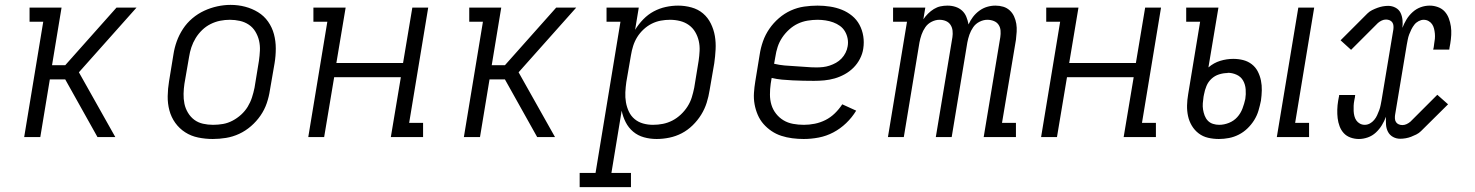

<svg xmlns="http://www.w3.org/2000/svg" viewBox="-20 -561 6040 786"><path d="M79 0 157 -472H101V-530H232L193 -294H247L457 -530H539L303 -265L452 0H379L247 -236H184L145 0Z M851 8Q821 8 791.5 2Q762 -4 738 -19.5Q714 -35 697.5 -58Q681 -81 673.5 -109Q666 -137 666.5 -167.5Q667 -198 672 -228L690 -338Q694 -365 703.5 -391.5Q713 -418 729 -442.5Q745 -467 767.5 -486Q790 -505 816 -517Q842 -529 869.5 -535Q897 -541 924 -541Q955 -541 983.5 -533.5Q1012 -526 1036.5 -511Q1061 -496 1077.5 -472.5Q1094 -449 1101.5 -421Q1109 -393 1109 -362.5Q1109 -332 1104 -302L1085 -192Q1081 -165 1072 -138.5Q1063 -112 1046.5 -88Q1030 -64 1007.5 -44.5Q985 -25 959 -13Q933 -1 905.5 3.5Q878 8 851 8ZM852 -50Q873 -50 893 -53.5Q913 -57 932 -67Q951 -77 967 -91.5Q983 -106 994 -124Q1005 -142 1011.5 -162Q1018 -182 1022 -202L1040 -312Q1043 -333 1044 -354Q1045 -375 1040.5 -394.5Q1036 -414 1025.5 -431.5Q1015 -449 998.5 -460Q982 -471 962 -475.5Q942 -480 921 -480Q901 -480 881 -476Q861 -472 842 -462.5Q823 -453 807.5 -438Q792 -423 781 -405Q770 -387 763.5 -367.5Q757 -348 754 -328L735 -218Q732 -198 731.5 -177Q731 -156 735 -136.5Q739 -117 749.5 -99.5Q760 -82 775.5 -70.5Q791 -59 811 -54.5Q831 -50 852 -50Z M1242 0 1320 -472H1263V-530H1395L1357 -303H1630L1668 -530H1733L1655 -58H1712V0H1580L1621 -245H1348L1307 0Z M1879 0 1957 -472H1901V-530H2032L1993 -294H2047L2257 -530H2339L2103 -265L2252 0H2179L2047 -236H1984L1945 0Z M2353 205V147H2418L2520 -472H2463V-530H2595L2580 -439Q2594 -462 2613.5 -482Q2633 -502 2656.5 -514.5Q2680 -527 2705.5 -532.5Q2731 -538 2756 -538Q2784 -538 2811 -530.5Q2838 -523 2858 -506Q2878 -489 2890 -464.5Q2902 -440 2906.5 -413.5Q2911 -387 2909.5 -358.5Q2908 -330 2904 -302L2885 -192Q2881 -166 2873 -140.5Q2865 -115 2850.5 -91.5Q2836 -68 2815.5 -48Q2795 -28 2771 -15.5Q2747 -3 2720.5 2.5Q2694 8 2668 8Q2641 8 2616 1Q2591 -6 2572 -22Q2553 -38 2541.5 -60.5Q2530 -83 2525 -108L2483 147H2563V205ZM2653 -50Q2674 -50 2694 -54Q2714 -58 2732.5 -67.5Q2751 -77 2767 -92Q2783 -107 2794.5 -125Q2806 -143 2812 -162.5Q2818 -182 2822 -202L2840 -312Q2843 -332 2844 -353Q2845 -374 2840.5 -393.5Q2836 -413 2826 -430Q2816 -447 2800 -458.5Q2784 -470 2764 -475Q2744 -480 2723 -480Q2704 -480 2685 -476.5Q2666 -473 2648 -464Q2630 -455 2614.5 -440.5Q2599 -426 2588.5 -409Q2578 -392 2572 -373Q2566 -354 2563 -335L2544 -225Q2541 -204 2540 -183Q2539 -162 2542.5 -142Q2546 -122 2554.5 -104Q2563 -86 2578 -73.5Q2593 -61 2612.5 -55.5Q2632 -50 2653 -50Z M3270 8Q3247 8 3223.5 5Q3200 2 3178.5 -5Q3157 -12 3138.5 -24.5Q3120 -37 3105.5 -53.5Q3091 -70 3082 -91Q3073 -112 3069 -134.5Q3065 -157 3066.5 -180.5Q3068 -204 3072 -228L3090 -338Q3094 -365 3103.5 -392Q3113 -419 3129.5 -443Q3146 -467 3168.5 -486.5Q3191 -506 3217.5 -518Q3244 -530 3272 -534Q3300 -538 3327 -538Q3353 -538 3378.5 -534Q3404 -530 3426.5 -521Q3449 -512 3468 -496.5Q3487 -481 3498.5 -459.5Q3510 -438 3514 -413Q3518 -388 3514 -362Q3511 -341 3500.5 -320.5Q3490 -300 3474 -284Q3458 -268 3438 -257Q3418 -246 3397 -240Q3376 -234 3354.5 -232Q3333 -230 3312 -230Q3290 -230 3268.5 -230.5Q3247 -231 3225 -232Q3203 -233 3181.5 -235Q3160 -237 3139 -242L3135 -218Q3132 -196 3132 -174Q3132 -152 3138 -132Q3144 -112 3157 -95.5Q3170 -79 3187.5 -68.5Q3205 -58 3226.5 -54Q3248 -50 3271 -50Q3293 -50 3315.5 -54.5Q3338 -59 3359 -69.5Q3380 -80 3397.5 -97Q3415 -114 3428 -134L3485 -108Q3468 -80 3444 -57Q3420 -34 3391.5 -19Q3363 -4 3332 2Q3301 8 3270 8ZM3323 -285Q3336 -285 3349.5 -286.5Q3363 -288 3376.5 -292.5Q3390 -297 3402.5 -304Q3415 -311 3425 -321.5Q3435 -332 3441.5 -345Q3448 -358 3450 -371Q3453 -387 3450 -403Q3447 -419 3439 -432.5Q3431 -446 3418.5 -455Q3406 -464 3391 -469.5Q3376 -475 3359.5 -477.5Q3343 -480 3327 -480Q3307 -480 3286 -476.5Q3265 -473 3246 -464Q3227 -455 3210.5 -440Q3194 -425 3182 -407Q3170 -389 3163.5 -369Q3157 -349 3154 -328L3149 -300Q3170 -295 3191.5 -293Q3213 -291 3235 -290Q3257 -289 3279 -287Q3301 -285 3323 -285Z M3615 0 3693 -472H3636V-530H3768L3760 -482Q3768 -494 3779 -505Q3790 -516 3803 -524Q3816 -532 3830 -535Q3844 -538 3859 -538Q3876 -538 3891.5 -533Q3907 -528 3918.5 -517.5Q3930 -507 3936 -492Q3942 -477 3945 -461Q3952 -477 3963 -491.5Q3974 -506 3989 -517Q4004 -528 4021 -533Q4038 -538 4055 -538Q4072 -538 4087 -533.5Q4102 -529 4113.5 -518.5Q4125 -508 4131.5 -493.5Q4138 -479 4140.5 -463.5Q4143 -448 4142 -431Q4141 -414 4139 -398L4082 -58H4139V0H4007L4075 -409Q4077 -422 4076 -435.5Q4075 -449 4068 -459.5Q4061 -470 4048.5 -475Q4036 -480 4022 -480Q4006 -480 3990 -472Q3974 -464 3964 -449.5Q3954 -435 3948.5 -419Q3943 -403 3940 -387L3876 0H3811L3879 -409Q3881 -422 3879.5 -435.5Q3878 -449 3871 -459.5Q3864 -470 3852 -475Q3840 -480 3826 -480Q3810 -480 3794 -472Q3778 -464 3768 -449.5Q3758 -435 3752.5 -419Q3747 -403 3744 -387L3680 0Z M4242 0 4320 -472H4263V-530H4395L4357 -303H4630L4668 -530H4733L4655 -58H4712V0H4580L4621 -245H4348L4307 0Z M5207 0 5295 -530H5360L5282 -58H5339V0ZM4970 8Q4947 8 4925.5 3Q4904 -2 4887 -15Q4870 -28 4859 -46.5Q4848 -65 4843.5 -86Q4839 -107 4839.5 -129.5Q4840 -152 4844 -175L4893 -472H4836V-530H4968L4927 -285Q4949 -304 4975.5 -312Q5002 -320 5029 -320Q5050 -320 5069.5 -315Q5089 -310 5104.5 -298Q5120 -286 5129 -268.5Q5138 -251 5142 -231.5Q5146 -212 5145.5 -191Q5145 -170 5142 -149Q5138 -129 5132 -108.5Q5126 -88 5114.5 -69.5Q5103 -51 5087 -35.5Q5071 -20 5051.5 -10Q5032 0 5011 4Q4990 8 4970 8ZM4971 -50Q4991 -50 5011 -58Q5031 -66 5045 -81.5Q5059 -97 5066.5 -117Q5074 -137 5078 -156Q5081 -175 5079.5 -195Q5078 -215 5069 -231Q5060 -247 5042.5 -255Q5025 -263 5006 -263Q5006 -263 5005.5 -262.5Q5005 -262 5005 -262Q4988 -262 4970.5 -256.5Q4953 -251 4939.5 -238.5Q4926 -226 4919 -209Q4912 -192 4909 -175L4907 -165Q4905 -152 4904 -138.5Q4903 -125 4905 -112.5Q4907 -100 4911.5 -88Q4916 -76 4924.5 -67Q4933 -58 4945.5 -54Q4958 -50 4971 -50Z M5543 8Q5525 8 5508.5 2Q5492 -4 5481 -16Q5470 -28 5464 -44Q5458 -60 5456 -77Q5454 -94 5454.5 -112Q5455 -130 5458 -148Q5459 -152 5459.5 -156Q5460 -160 5461 -164Q5462 -166 5462 -168Q5462 -170 5462 -172H5528Q5527 -170 5527 -168Q5527 -166 5527 -164Q5526 -161 5525.5 -157Q5525 -153 5524 -149Q5522 -139 5521.5 -128Q5521 -117 5521.5 -106.5Q5522 -96 5524.5 -86Q5527 -76 5532.5 -68Q5538 -60 5547 -55Q5556 -50 5567 -50Q5578 -50 5588 -55.5Q5598 -61 5605.5 -70Q5613 -79 5617.5 -89Q5622 -99 5626 -109.5Q5630 -120 5632 -131Q5634 -142 5636 -152L5684 -440Q5685 -447 5684.5 -455Q5684 -463 5680 -469Q5676 -475 5669 -478Q5662 -481 5654 -481Q5645 -481 5636.5 -477Q5628 -473 5621 -467L5511 -357L5468 -396L5578 -506Q5586 -514 5597 -519.5Q5608 -525 5619 -529Q5630 -533 5641 -535Q5652 -537 5663 -537Q5679 -537 5693 -529.5Q5707 -522 5713.5 -508.5Q5720 -495 5721.5 -479Q5723 -463 5721 -447Q5728 -465 5738 -481.5Q5748 -498 5763 -511.5Q5778 -525 5796 -531.5Q5814 -538 5833 -538Q5850 -538 5866.5 -532Q5883 -526 5894 -514Q5905 -502 5911 -486Q5917 -470 5919.5 -453Q5922 -436 5921 -418Q5920 -400 5917 -382Q5916 -378 5915.5 -374Q5915 -370 5914 -366Q5914 -364 5913.5 -362Q5913 -360 5913 -358H5847Q5848 -360 5848 -362Q5848 -364 5849 -366Q5849 -369 5850 -373Q5851 -377 5851 -381Q5853 -391 5854 -402Q5855 -413 5854 -423.5Q5853 -434 5850.5 -444Q5848 -454 5842.5 -462Q5837 -470 5828 -475Q5819 -480 5808 -480Q5798 -480 5787.5 -474.5Q5777 -469 5770 -460Q5763 -451 5758 -441Q5753 -431 5749 -420.5Q5745 -410 5743 -399Q5741 -388 5739 -378L5691 -90Q5690 -83 5690.5 -75Q5691 -67 5695 -61Q5699 -55 5706 -52Q5713 -49 5721 -49Q5730 -49 5738.5 -53Q5747 -57 5754 -63L5864 -173L5908 -134L5797 -24Q5789 -16 5778 -10.5Q5767 -5 5756.5 -1Q5746 3 5734.5 5Q5723 7 5712 7Q5696 7 5682.5 -0.5Q5669 -8 5662 -21.5Q5655 -35 5654 -51Q5653 -67 5654 -83Q5647 -65 5637 -48.5Q5627 -32 5612.5 -18.5Q5598 -5 5579.5 1.5Q5561 8 5543 8Z"/></svg>

Font: Iosevka Slab Light Extended
Style: Italic
Weight: 300
Width: 7
Italic angle: -9°
Monospace: yes
Designer: Belleve Invis
Foundry: Belleve Invis
Version: Version 11.1.0; ttfautohint (v1.8.3)